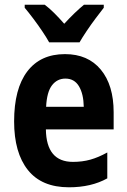

<svg xmlns="http://www.w3.org/2000/svg" viewBox="-20 -786 539 816"><path d="M256 -556Q354 -556 408.5 -490Q463 -424 463 -309V-236H175Q177 -98 290 -98Q330 -98 364 -107.5Q398 -117 436 -138V-28Q368 10 273 10Q157 10 98.5 -63.5Q40 -137 40 -270Q40 -409 96 -482.5Q152 -556 256 -556ZM258 -452Q223 -452 201 -423.5Q179 -395 176 -332H336Q335 -387 315.5 -419.5Q296 -452 258 -452ZM189 -606Q178 -626 159.5 -653.5Q141 -681 121 -707.5Q101 -734 85 -753V-766H170Q190 -751 210.5 -730.5Q231 -710 253 -685Q298 -734 337 -766H421V-753Q406 -734 386.5 -708Q367 -682 348.5 -654.5Q330 -627 318 -606Z"/></svg>

Font: Noto Sans Khmer UI Condensed
Style: Bold
Weight: 700
Width: 3
Designer: Danh Hong and the Monotype Design Team
Foundry: Monotype Imaging Inc.
Version: Version 2.002; ttfautohint (v1.8.4.7-5d5b)